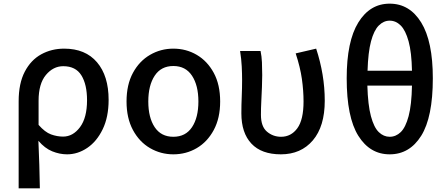

<svg xmlns="http://www.w3.org/2000/svg" viewBox="-20 -830 2450 1050"><path d="M82 200V-276Q82 -374 115.5 -438Q149 -502 205.5 -533Q262 -564 331 -564Q447 -564 510.5 -489.5Q574 -415 574 -284Q574 -190 541.5 -123Q509 -56 457 -21Q405 14 347 14Q306 14 265.5 -2.5Q225 -19 190 -60Q193 11 195 71Q197 131 198 200ZM325 -83Q379 -83 417.5 -134.5Q456 -186 456 -282Q456 -368 425 -418Q394 -468 326 -468Q271 -468 231 -420Q191 -372 191 -279V-147Q226 -107 259 -95Q292 -83 325 -83Z M928 14Q859 14 800.5 -20Q742 -54 707 -119Q672 -184 672 -275Q672 -367 707 -431.5Q742 -496 800.5 -530Q859 -564 928 -564Q998 -564 1056 -530Q1114 -496 1149 -431.5Q1184 -367 1184 -275Q1184 -184 1149 -119Q1114 -54 1056 -20Q998 14 928 14ZM928 -82Q995 -82 1030 -134.5Q1065 -187 1065 -275Q1065 -363 1030 -416Q995 -469 928 -469Q861 -469 826 -416Q791 -363 791 -275Q791 -187 826 -134.5Q861 -82 928 -82Z M1516 14Q1410 14 1355 -44.5Q1300 -103 1300 -210Q1300 -256 1302 -302Q1304 -348 1304 -394Q1304 -426 1302 -466.5Q1300 -507 1293 -551H1405Q1411 -522 1412.5 -489.5Q1414 -457 1414 -419Q1414 -391 1412.5 -353.5Q1411 -316 1409 -276.5Q1407 -237 1407 -202Q1407 -138 1440 -110Q1473 -82 1517 -82Q1572 -82 1606 -128.5Q1640 -175 1640 -275Q1640 -334 1631 -398Q1622 -462 1597 -538L1709 -564Q1732 -494 1744 -422.5Q1756 -351 1756 -279Q1756 -139 1691 -62.5Q1626 14 1516 14Z M2111 14Q2003 14 1939.5 -87.5Q1876 -189 1876 -402Q1876 -604 1939.5 -707Q2003 -810 2111 -810Q2220 -810 2283.5 -707Q2347 -604 2347 -402Q2347 -189 2283.5 -87.5Q2220 14 2111 14ZM2111 -82Q2145 -82 2171.5 -107.5Q2198 -133 2214.5 -194.5Q2231 -256 2233 -362H1989Q1992 -256 2008.5 -194.5Q2025 -133 2051.5 -107.5Q2078 -82 2111 -82ZM1990 -443H2233Q2231 -544 2214.5 -604Q2198 -664 2171.5 -690.5Q2145 -717 2111 -717Q2078 -717 2051.5 -690.5Q2025 -664 2009 -604Q1993 -544 1990 -443Z"/></svg>

Font: Source Han Sans TC Medium
Style: Regular
Weight: 500
Designer: Ryoko NISHIZUKA Ë•øÂ°öÊ∂ºÂ≠ê (kana, bopomofo & ideographs); Paul D. Hunt (Latin, Greek & Cyrillic); Sandoll Communicatio
Foundry: Adobe
Version: Version 2.004;hotconv 1.0.118;makeotfexe 2.5.65603